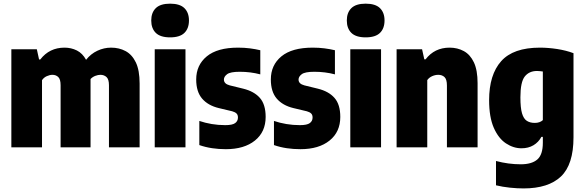

<svg xmlns="http://www.w3.org/2000/svg" viewBox="-20 -824 3272 1074"><path d="M43.5 0V-548.5H186L198.5 -491.5H205.5Q256.5 -557.5 341 -557.5Q378 -557.5 409.8 -541.8Q441.5 -526 461.5 -489.5Q488 -523 524.8 -540.2Q561.5 -557.5 601.5 -557.5Q646.5 -557.5 682.5 -538.2Q718.5 -519 739.8 -475Q761 -431 761 -356.5V0H589.5V-347Q589.5 -380.5 575.8 -393Q562 -405.5 541.5 -405.5Q529 -405.5 513.5 -399.8Q498 -394 486.5 -382Q486.5 -374.5 486.5 -367V0H319V-347Q319 -380.5 306 -393Q293 -405.5 273 -405.5Q258.5 -405.5 241.8 -398Q225 -390.5 215 -375.5V0Z M845.5 0V-548.5H1017.5V0ZM931.5 -615Q877 -615 851.5 -640Q826 -665 826 -709.5Q826 -753.5 851.5 -778.5Q877 -803.5 931.5 -803.5Q986 -803.5 1011.5 -778.5Q1037 -753.5 1037 -709.5Q1037 -665 1011.5 -640Q986 -615 931.5 -615Z M1243.5 10.5Q1203.5 10.5 1166.5 5Q1129.5 -0.5 1095 -12.5V-147.5Q1127.5 -136.5 1164.2 -130.2Q1201 -124 1240 -124Q1280 -124 1295.5 -135.5Q1311 -147 1311 -166.5Q1311 -181.5 1303 -189.2Q1295 -197 1279 -201.5L1203.5 -219.5Q1143.5 -234 1110.5 -272.5Q1077.5 -311 1077.5 -379.5Q1077.5 -460 1136.8 -508.8Q1196 -557.5 1311.5 -557.5Q1347 -557.5 1378 -553.5Q1409 -549.5 1436 -543V-408Q1381.5 -422.5 1321 -422.5Q1268.5 -422.5 1250.5 -409Q1232.5 -395.5 1232.5 -379Q1232.5 -355 1265 -346.5L1340.5 -328Q1401.5 -313 1433.8 -276.2Q1466 -239.5 1466 -170Q1466 -86 1406 -37.8Q1346 10.5 1243.5 10.5Z M1661 10.5Q1621 10.5 1584 5Q1547 -0.5 1512.5 -12.5V-147.5Q1545 -136.5 1581.8 -130.2Q1618.5 -124 1657.5 -124Q1697.5 -124 1713 -135.5Q1728.5 -147 1728.5 -166.5Q1728.5 -181.5 1720.5 -189.2Q1712.5 -197 1696.5 -201.5L1621 -219.5Q1561 -234 1528 -272.5Q1495 -311 1495 -379.5Q1495 -460 1554.2 -508.8Q1613.5 -557.5 1729 -557.5Q1764.5 -557.5 1795.5 -553.5Q1826.5 -549.5 1853.5 -543V-408Q1799 -422.5 1738.5 -422.5Q1686 -422.5 1668 -409Q1650 -395.5 1650 -379Q1650 -355 1682.5 -346.5L1758 -328Q1819 -313 1851.2 -276.2Q1883.5 -239.5 1883.5 -170Q1883.5 -86 1823.5 -37.8Q1763.5 10.5 1661 10.5Z M1939.5 0V-548.5H2111.5V0ZM2025.5 -615Q1971 -615 1945.5 -640Q1920 -665 1920 -709.5Q1920 -753.5 1945.5 -778.5Q1971 -803.5 2025.5 -803.5Q2080 -803.5 2105.5 -778.5Q2131 -753.5 2131 -709.5Q2131 -665 2105.5 -640Q2080 -615 2025.5 -615Z M2198.5 0V-548.5H2341L2353.5 -492H2360.5Q2410.5 -557.5 2495 -557.5Q2539 -557.5 2574.5 -538.2Q2610 -519 2630.8 -475.2Q2651.5 -431.5 2651.5 -358.5V0H2480V-345.5Q2480 -380 2466.5 -392.8Q2453 -405.5 2431.5 -405.5Q2414.5 -405.5 2397.5 -398Q2380.5 -390.5 2370 -376V0Z M2908.5 230Q2874 230 2832.5 225.8Q2791 221.5 2754.5 212.5V76.5Q2824 95 2893 95Q2954.5 95 2985.5 68.2Q3016.5 41.5 3016.5 -25.5V-58.5H3008.5Q2992.5 -28.5 2964 -11.5Q2935.5 5.5 2897 5.5Q2852 5.5 2810.2 -22Q2768.5 -49.5 2742.2 -109Q2716 -168.5 2716 -264Q2716 -406 2783.5 -481.8Q2851 -557.5 3000 -557.5Q3046.5 -557.5 3096.8 -549.8Q3147 -542 3188 -526.5V-56Q3188 96.5 3117.8 163.2Q3047.5 230 2908.5 230ZM2971.5 -136.5Q2999.5 -136.5 3016.5 -152V-424Q3009.5 -425 3000.8 -426Q2992 -427 2984 -427Q2940 -427 2915.5 -396.2Q2891 -365.5 2891 -279.5Q2891 -221 2900 -190.2Q2909 -159.5 2927 -148Q2945 -136.5 2971.5 -136.5Z"/></svg>

Font: Encode Sans Cnd XBd
Style: Regular
Weight: 800
Width: 3
Designer: Multiple Designers
Foundry: Impallari Type
Version: Version 3.002; ttfautohint (v1.8.3) -l 8 -r 50 -G 200 -x 14 